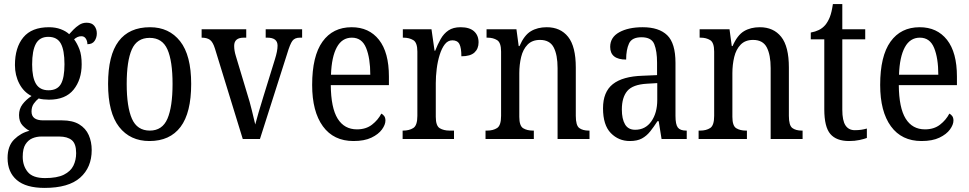

<svg xmlns="http://www.w3.org/2000/svg" viewBox="-20 -679 4736 938"><path d="M198 239Q107 239 62 200.5Q17 162 17 93Q17 34 49.5 2Q82 -30 124 -40Q106 -49 89.5 -67Q73 -85 73 -117Q73 -147 90 -169.5Q107 -192 134 -210Q96 -229 74.5 -270Q53 -311 53 -361Q53 -447 94 -496.5Q135 -546 219 -546Q251 -546 276.5 -536.5Q302 -527 318 -512Q326 -521 338.5 -534Q351 -547 367 -557.5Q383 -568 403 -568Q429 -568 441 -552.5Q453 -537 453 -516Q453 -495 442 -479Q431 -463 407 -463Q407 -478 399.5 -490Q392 -502 378 -502Q367 -502 358.5 -498Q350 -494 342 -487Q357 -467 368 -438.5Q379 -410 379 -365Q379 -290 339.5 -241Q300 -192 219 -192Q208 -192 193 -193.5Q178 -195 169 -198Q156 -188 145 -172.5Q134 -157 134 -134Q134 -91 191 -91H283Q335 -91 367 -71.5Q399 -52 413.5 -19Q428 14 428 54Q428 139 371.5 189Q315 239 198 239ZM217 -238Q260 -238 277.5 -268.5Q295 -299 295 -365Q295 -434 277 -466.5Q259 -499 216 -499Q174 -499 155.5 -465.5Q137 -432 137 -364Q137 -300 156 -269Q175 -238 217 -238ZM200 191Q259 191 292 174.5Q325 158 338.5 130.5Q352 103 352 69Q352 23 330.5 5.5Q309 -12 269 -12H182Q159 -12 138.5 -3.5Q118 5 104.5 26Q91 47 91 87Q91 131 115.5 161Q140 191 200 191Z M710 10Q616 10 562 -59Q508 -128 508 -269Q508 -409 559.5 -477.5Q611 -546 713 -546Q806 -546 860 -477.5Q914 -409 914 -269Q914 -128 862 -59Q810 10 710 10ZM712 -41Q773 -41 798 -99Q823 -157 823 -269Q823 -381 798 -437.5Q773 -494 711 -494Q649 -494 624 -437.5Q599 -381 599 -269Q599 -157 624.5 -99Q650 -41 712 -41Z M1030 -442Q1020 -474 1005.5 -484.5Q991 -495 965 -495V-536H1183V-495H1171Q1124 -495 1124 -455Q1124 -443 1126 -431Q1128 -419 1132 -406L1188 -220Q1200 -183 1210.5 -139.5Q1221 -96 1227 -71Q1232 -91 1243 -128.5Q1254 -166 1267 -208L1323 -389Q1336 -430 1336 -456Q1336 -495 1286 -495H1278V-536H1456V-495H1445Q1420 -495 1408.5 -479.5Q1397 -464 1383 -417L1250 0H1166Z M1707 10Q1610 10 1557.5 -62Q1505 -134 1505 -264Q1505 -405 1555.5 -475.5Q1606 -546 1698 -546Q1783 -546 1831.5 -484.5Q1880 -423 1880 -305V-263H1596Q1597 -152 1629.5 -99.5Q1662 -47 1724 -47Q1768 -47 1797.5 -70Q1827 -93 1843 -124Q1851 -120 1857 -112Q1863 -104 1863 -90Q1863 -70 1846 -46.5Q1829 -23 1794.5 -6.5Q1760 10 1707 10ZM1789 -314Q1789 -395 1768.5 -445Q1748 -495 1699 -495Q1651 -495 1625.5 -448Q1600 -401 1597 -314Z M1947 0V-41H1950Q1979 -41 1999 -53.5Q2019 -66 2019 -113V-427Q2019 -471 1999 -483Q1979 -495 1951 -495H1948V-536H2088L2103 -431H2106Q2118 -462 2133 -488.5Q2148 -515 2171 -530.5Q2194 -546 2230 -546Q2274 -546 2296 -526Q2318 -506 2318 -472Q2318 -441 2298 -422.5Q2278 -404 2234 -404Q2234 -445 2224.5 -463.5Q2215 -482 2190 -482Q2168 -482 2153 -462.5Q2138 -443 2128 -411Q2118 -379 2113.5 -342.5Q2109 -306 2109 -273V-108Q2109 -64 2128.5 -52.5Q2148 -41 2176 -41H2198V0Z M2352 0V-41H2360Q2389 -41 2408.5 -53.5Q2428 -66 2428 -113V-427Q2428 -471 2408.5 -483Q2389 -495 2362 -495H2357V-536H2503L2514 -454H2518Q2541 -507 2573.5 -526.5Q2606 -546 2651 -546Q2718 -546 2755.5 -499Q2793 -452 2793 -349V-113Q2793 -66 2810 -53.5Q2827 -41 2856 -41H2860V0H2704V-346Q2704 -411 2685 -447.5Q2666 -484 2618 -484Q2580 -484 2557.5 -461Q2535 -438 2526 -400.5Q2517 -363 2517 -321V-108Q2517 -64 2536 -52.5Q2555 -41 2583 -41H2588V0Z M3057 10Q3002 10 2964 -29Q2926 -68 2926 -150Q2926 -230 2974 -268Q3022 -306 3120 -309L3190 -312V-373Q3190 -429 3176.5 -463Q3163 -497 3114 -497Q3067 -497 3053 -466.5Q3039 -436 3039 -388Q2961 -388 2961 -450Q2961 -497 3005.5 -521.5Q3050 -546 3120 -546Q3199 -546 3239.5 -507Q3280 -468 3280 -372V-113Q3280 -71 3291.5 -56Q3303 -41 3332 -41H3335V0H3212L3198 -87H3192Q3174 -59 3156.5 -37Q3139 -15 3116 -2.5Q3093 10 3057 10ZM3083 -45Q3133 -45 3162 -86Q3191 -127 3191 -191V-273L3140 -270Q3071 -266 3044.5 -234.5Q3018 -203 3018 -144Q3018 -98 3033.5 -71.5Q3049 -45 3083 -45Z M3393 0V-41H3401Q3430 -41 3449.5 -53.5Q3469 -66 3469 -113V-427Q3469 -471 3449.5 -483Q3430 -495 3403 -495H3398V-536H3544L3555 -454H3559Q3582 -507 3614.5 -526.5Q3647 -546 3692 -546Q3759 -546 3796.5 -499Q3834 -452 3834 -349V-113Q3834 -66 3851 -53.5Q3868 -41 3897 -41H3901V0H3745V-346Q3745 -411 3726 -447.5Q3707 -484 3659 -484Q3621 -484 3598.5 -461Q3576 -438 3567 -400.5Q3558 -363 3558 -321V-108Q3558 -64 3577 -52.5Q3596 -41 3624 -41H3629V0Z M4128 10Q4066 10 4036.5 -24.5Q4007 -59 4007 -145V-487H3941V-520Q3963 -524 3980.5 -532.5Q3998 -541 4012 -557Q4025 -573 4034 -595.5Q4043 -618 4049 -659H4095V-536H4207V-487H4095V-143Q4095 -90 4110.5 -66.5Q4126 -43 4156 -43Q4173 -43 4187 -45Q4201 -47 4215 -51V-5Q4202 0 4179 5Q4156 10 4128 10Z M4482 10Q4385 10 4332.5 -62Q4280 -134 4280 -264Q4280 -405 4330.5 -475.5Q4381 -546 4473 -546Q4558 -546 4606.5 -484.5Q4655 -423 4655 -305V-263H4371Q4372 -152 4404.5 -99.5Q4437 -47 4499 -47Q4543 -47 4572.5 -70Q4602 -93 4618 -124Q4626 -120 4632 -112Q4638 -104 4638 -90Q4638 -70 4621 -46.5Q4604 -23 4569.5 -6.5Q4535 10 4482 10ZM4564 -314Q4564 -395 4543.5 -445Q4523 -495 4474 -495Q4426 -495 4400.5 -448Q4375 -401 4372 -314Z"/></svg>

Font: Noto Serif Thai Condensed
Style: Regular
Weight: 400
Width: 3
Designer: Monotype Design Team
Foundry: Monotype Imaging Inc.
Version: Version 2.002; ttfautohint (v1.8.4.7-5d5b)